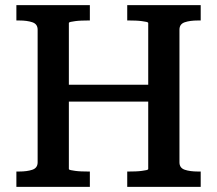

<svg xmlns="http://www.w3.org/2000/svg" viewBox="-20 -730 848 750"><path d="M199 -399H600V-333H199ZM44 0V-60H55Q86 -60 106.5 -67Q127 -74 127 -96V-614Q127 -636 106.5 -643Q86 -650 55 -650H44V-710H331V-650H323Q311 -650 298 -649.5Q285 -649 274 -647.5Q263 -646 256 -644.5Q249 -643 249 -640V-70Q249 -67 256 -65.5Q263 -64 274 -62.5Q285 -61 298 -60.5Q311 -60 323 -60H331V0ZM477 0V-60H485Q497 -60 510 -60.5Q523 -61 534 -62.5Q545 -64 552 -65.5Q559 -67 559 -70V-640Q559 -643 552 -644.5Q545 -646 534 -647.5Q523 -649 510 -649.5Q497 -650 486 -650H477V-710H764V-650H753Q722 -650 701.5 -643Q681 -636 681 -614V-96Q681 -74 701.5 -67Q722 -60 753 -60H764V0Z"/></svg>

Font: Roboto Serif SemiCondensed Medium
Style: Regular
Weight: 500
Width: 4
Designer: Greg Gazdowicz
Foundry: Commercial Type
Version: Version 1.007